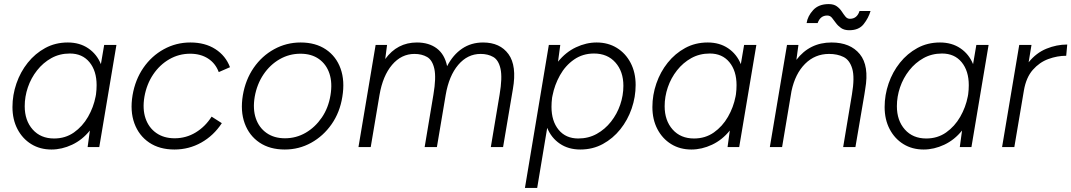

<svg xmlns="http://www.w3.org/2000/svg" viewBox="-20 -720 5245 940"><path d="M232 12Q176 12 133 -14.5Q90 -41 65.5 -88Q41 -135 41 -196Q41 -255 60.5 -311.5Q80 -368 116 -413Q152 -458 201.5 -485Q251 -512 312 -512Q370 -512 412 -483.5Q454 -455 474 -406L490 -500H550L466 0H409L420 -81Q383 -35 333 -11.5Q283 12 232 12ZM245 -42Q300 -42 342 -71.5Q384 -101 411 -148Q438 -195 448 -247L450 -258Q453 -281 453 -303Q453 -373 418 -415.5Q383 -458 322 -458Q272 -458 231.5 -435.5Q191 -413 161.5 -375.5Q132 -338 116.5 -292.5Q101 -247 101 -200Q101 -130 140 -86Q179 -42 245 -42Z M834 12Q761 12 710.5 -22Q660 -56 638 -116Q616 -176 629 -254Q642 -330 682 -388Q722 -446 782 -479Q842 -512 912 -512Q984 -512 1034.5 -479.5Q1085 -447 1106 -391L1051 -367Q1035 -410 998.5 -433.5Q962 -457 911 -457Q856 -457 809 -430Q762 -403 730 -355.5Q698 -308 687 -246Q677 -186 692.5 -140.5Q708 -95 745 -69Q782 -43 835 -43Q891 -43 938 -71.5Q985 -100 1016 -149L1066 -117Q1026 -56 965.5 -22Q905 12 834 12Z M1374 12Q1301 12 1250.5 -22Q1200 -56 1178 -116Q1156 -176 1169 -254Q1182 -330 1222 -388Q1262 -446 1322 -479Q1382 -512 1452 -512Q1525 -512 1575.5 -478Q1626 -444 1647.5 -384Q1669 -324 1656 -246Q1644 -170 1603.5 -112Q1563 -54 1503.5 -21Q1444 12 1374 12ZM1375 -43Q1430 -43 1476.5 -70Q1523 -97 1555.5 -144.5Q1588 -192 1598 -254Q1608 -314 1593 -359.5Q1578 -405 1541.5 -431Q1505 -457 1451 -457Q1396 -457 1349 -430Q1302 -403 1270 -355.5Q1238 -308 1227 -246Q1217 -186 1232.5 -140.5Q1248 -95 1285 -69Q1322 -43 1375 -43Z M1735 0 1819 -500H1875L1866 -431Q1925 -512 2021 -512Q2080 -512 2118.5 -483Q2157 -454 2169 -396Q2198 -452 2242.5 -482Q2287 -512 2345 -512Q2428 -512 2469.5 -455Q2511 -398 2491 -284L2443 0H2383L2426 -257Q2440 -340 2430.5 -383Q2421 -426 2395 -441Q2369 -456 2333 -456Q2269 -456 2223.5 -402.5Q2178 -349 2162 -255L2119 0H2059L2102 -257Q2116 -340 2106.5 -383Q2097 -426 2071 -441Q2045 -456 2009 -456Q1945 -456 1899.5 -402.5Q1854 -349 1838 -255L1795 0Z M2550 200 2667 -500H2723L2712 -418Q2750 -465 2800 -488.5Q2850 -512 2901 -512Q2957 -512 3000 -485.5Q3043 -459 3067.5 -412Q3092 -365 3092 -304Q3092 -245 3072.5 -188.5Q3053 -132 3017 -87Q2981 -42 2931.5 -15Q2882 12 2821 12Q2763 12 2721 -16.5Q2679 -45 2659 -94L2610 200ZM2888 -458Q2833 -458 2790.5 -428.5Q2748 -399 2721.5 -351.5Q2695 -304 2685 -252L2683 -242Q2680 -219 2680 -197Q2680 -127 2715 -84.5Q2750 -42 2811 -42Q2861 -42 2901.5 -64.5Q2942 -87 2971.5 -124.5Q3001 -162 3016.5 -207.5Q3032 -253 3032 -300Q3032 -370 2993 -414Q2954 -458 2888 -458Z M3365 12Q3309 12 3266 -14.5Q3223 -41 3198.5 -88Q3174 -135 3174 -196Q3174 -255 3193.5 -311.5Q3213 -368 3249 -413Q3285 -458 3334.5 -485Q3384 -512 3445 -512Q3503 -512 3545 -483.5Q3587 -455 3607 -406L3623 -500H3683L3599 0H3542L3553 -81Q3516 -35 3466 -11.5Q3416 12 3365 12ZM3378 -42Q3433 -42 3475 -71.5Q3517 -101 3544 -148Q3571 -195 3581 -247L3583 -258Q3586 -281 3586 -303Q3586 -373 3551 -415.5Q3516 -458 3455 -458Q3405 -458 3364.5 -435.5Q3324 -413 3294.5 -375.5Q3265 -338 3249.5 -292.5Q3234 -247 3234 -200Q3234 -130 3273 -86Q3312 -42 3378 -42Z M3749 0 3833 -500H3889L3879 -427Q3944 -512 4051 -512Q4143 -512 4189.5 -455Q4236 -398 4216 -284L4212 -258L4168 0H4108L4151 -258Q4165 -341 4152.5 -383.5Q4140 -426 4110 -441Q4080 -456 4039 -456Q3970 -456 3921.5 -407.5Q3873 -359 3855 -274L3809 0ZM4138 -572Q4113 -572 4097.5 -583Q4082 -594 4072 -608Q4062 -622 4053 -633Q4044 -644 4030 -644Q3996 -644 3983 -607H3929Q3934 -641 3961 -670.5Q3988 -700 4037 -700Q4062 -700 4077 -689Q4092 -678 4101 -664Q4110 -650 4119 -639Q4128 -628 4141 -628Q4176 -628 4188 -666H4242Q4232 -632 4208.5 -602Q4185 -572 4138 -572Z M4502 12Q4446 12 4403 -14.5Q4360 -41 4335.5 -88Q4311 -135 4311 -196Q4311 -255 4330.5 -311.5Q4350 -368 4386 -413Q4422 -458 4471.5 -485Q4521 -512 4582 -512Q4640 -512 4682 -483.5Q4724 -455 4744 -406L4760 -500H4820L4736 0H4679L4690 -81Q4653 -35 4603 -11.5Q4553 12 4502 12ZM4515 -42Q4570 -42 4612 -71.5Q4654 -101 4681 -148Q4708 -195 4718 -247L4720 -258Q4723 -281 4723 -303Q4723 -373 4688 -415.5Q4653 -458 4592 -458Q4542 -458 4501.5 -435.5Q4461 -413 4431.5 -375.5Q4402 -338 4386.5 -292.5Q4371 -247 4371 -200Q4371 -130 4410 -86Q4449 -42 4515 -42Z M4886 0 4970 -500H5030L5016 -415Q5053 -461 5103 -481.5Q5153 -502 5205 -502L5200 -447Q5156 -447 5112.5 -431Q5069 -415 5036.5 -378Q5004 -341 4993 -278L4946 0Z"/></svg>

Font: Figtree Light
Style: Italic
Weight: 300
Italic angle: -9.5°
Foundry: Erik Kennedy
Version: Version 2.001; ttfautohint (v1.8.4.7-5d5b);gftools[0.9.27]